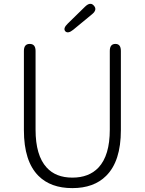

<svg xmlns="http://www.w3.org/2000/svg" viewBox="-20 -955 745 988"><path d="M178 -50Q103 -125 103 -285V-693Q103 -729 133 -729Q163 -729 163 -693V-288Q163 -155 220 -93Q267 -41 352.5 -41Q438 -41 487 -93Q545 -155 545 -288V-693Q545 -729 574 -729Q602 -729 602 -693V-285Q602 -125 526 -50Q463 13 352 13Q241 13 178 -50ZM357 -802Q330 -780 316 -794Q303 -809 329 -834L418 -921Q445 -947 463 -926Q482 -905 454 -882Z"/></svg>

Font: Resource Han Rounded CN Light
Style: Regular
Weight: 300
Designer: Cyano Hao (round all glyphs); Ryoko NISHIZUKA 西塚涼子 (kana, bopomofo & ideographs); Paul D. Hunt (Latin, Greek & Cyrillic)
Foundry: Cyano Hao
Version: 0.990